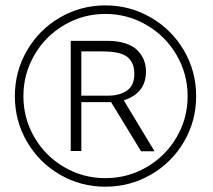

<svg xmlns="http://www.w3.org/2000/svg" viewBox="-20 -703 803 725"><path d="M81.8 -168Q36.1 -246.6 36.1 -339.8Q36.1 -433.1 81.8 -512Q127.4 -590.8 206.1 -636.7Q284.7 -682.6 377.9 -682.6Q471.2 -682.6 550 -636.7Q628.9 -590.8 674.8 -512Q720.7 -433.1 720.7 -339.8Q720.7 -246.6 674.8 -168Q628.9 -89.4 550 -43.7Q471.2 2 377.9 2Q284.7 2 206.1 -43.7Q127.4 -89.4 81.8 -168ZM109.9 -495.4Q68.4 -423.8 68.4 -339.8Q68.4 -255.9 109.9 -184.6Q151.4 -113.3 222.7 -71.8Q293.9 -30.3 377.9 -30.3Q461.9 -30.3 533.4 -71.8Q605 -113.3 646.7 -184.6Q688.5 -255.9 688.5 -339.8Q688.5 -423.8 646.7 -495.4Q605 -566.9 533.4 -608.6Q461.9 -650.4 377.9 -650.4Q293.9 -650.4 222.7 -608.6Q151.4 -566.9 109.9 -495.4ZM247.1 -548.8H384.8Q424.3 -548.8 453.9 -539.1Q483.4 -529.3 499.8 -512.2Q516.1 -495.1 523.7 -475.3Q531.2 -455.6 531.2 -432.6Q531.2 -351.1 447.3 -324.2L563.5 -131.8H512.7L399.4 -317.4H287.1V-132.8H247.1ZM287.1 -508.8V-341.8H388.7Q431.2 -341.8 459.2 -360.8Q487.3 -379.9 487.3 -424.8Q487.3 -466.3 461.4 -487.5Q435.5 -508.8 367.2 -508.8Z"/></svg>

Font: Buda Light
Style: Regular
Weight: 300
Version: Version 1.003